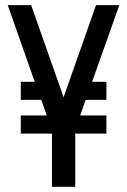

<svg xmlns="http://www.w3.org/2000/svg" viewBox="-20 -720 490 740"><path d="M9.8 -700.2H100.1L225.1 -345.2L350.1 -700.2H439.9L335 -404.8H390.1V-335H310.1L289.1 -274.9H390.1V-205.1H270V0H180.2V-205.1H60.1V-274.9H160.2L139.2 -335H60.1V-404.8H113.8Z"/></svg>

Font: 
Style: .
Weight: 400
Designer: Jovanny Lemonad
Foundry: Jovanny Lemonad
Version: Version 1.002